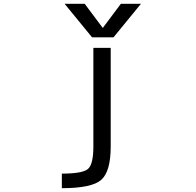

<svg xmlns="http://www.w3.org/2000/svg" viewBox="-20 -778 1040 1017"><path d="M620.1 -757.8H726.6L581.1 -580.1H467.8L322.3 -757.8H428.7L524.4 -629.9ZM474.6 -524.4H566.4V-2Q566.4 129.9 516.6 174.3Q466.8 218.8 307.6 218.8V141.6Q418.9 141.6 446.8 116.2Q474.6 90.8 474.6 -2Z"/></svg>

Font: Gen Shin Gothic Monospace Regular
Style: Regular
Weight: 400
Designer: [Source Han Sans]
Ryoko NISHIZUKA  (kana & ideographs); Paul D. Hunt (Latin, Greek & Cyrillic); Wenlong ZHANG  (bopomofo
Version: Version 1.002.20150607